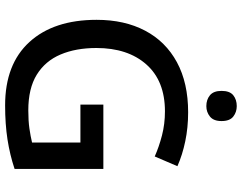

<svg xmlns="http://www.w3.org/2000/svg" viewBox="-120 -840 969 770"><g transform="rotate(90 365.0 -454.5)"><path d="M399 -384H657V-28Q600 -9 538.5 0.5Q477 10 402 10Q237 10 148 -87.5Q59 -185 59 -357Q59 -469 102.5 -551.5Q146 -634 229 -679Q312 -724 430 -724Q491 -724 546 -712.5Q601 -701 646 -681L607 -590Q569 -607 523 -619Q477 -631 426 -631Q304 -631 238 -556.5Q172 -482 172 -356Q172 -274 198 -212.5Q224 -151 279 -117Q334 -83 422 -83Q464 -83 495 -87.5Q526 -92 551 -98V-292H399ZM405 -919Q429 -919 447 -905Q465 -891 465 -858Q465 -826 447 -811.5Q429 -797 405 -797Q379 -797 361.5 -811.5Q344 -826 344 -858Q344 -891 361.5 -905Q379 -919 405 -919Z"/></g></svg>

Font: Noto Sans Myanmar UI Medium
Style: Regular
Weight: 500
Designer: Monotype Design Team
Foundry: Monotype Imaging Inc.
Version: Version 2.103; ttfautohint (v1.8.4.7-5d5b)